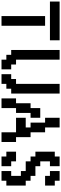

<svg xmlns="http://www.w3.org/2000/svg" viewBox="824 -1552 790 2478"><g transform="rotate(90 1219.0 -313.0)"><path d="M250 62.5H187.5V0V-62.5V-125V-187.5V-250V-312.5V-375V-437.5V-500H250H312.5V-437.5V-375V-312.5V-250V-187.5V-125V-62.5V0V62.5ZM437.5 -562.5H375H312.5H250H187.5H125H62.5H0V-625V-687.5H62.5H125H187.5H250H312.5H375H437.5H500V-625V-562.5Z M1000 62.5H937.5V0V-62.5H1000V-125H1062.5V-187.5V-250V-312.5V-375V-437.5V-500V-562.5V-625V-687.5H1125H1187.5V-625V-562.5V-500V-437.5V-375V-312.5V-250V-187.5V-125V-62.5H1125V0H1062.5V62.5ZM812.5 62.5H750V0H687.5V-62.5H625V-125V-187.5V-250V-312.5V-375V-437.5V-500V-562.5V-625V-687.5H687.5H750V-625V-562.5V-500V-437.5V-375V-312.5V-250V-187.5V-125H812.5V-62.5H875V0V62.5Z M1750 62.5H1687.5V0V-62.5V-125H1625H1562.5H1500V-187.5V-250H1562.5H1625V-312.5H1562.5V-375V-437.5V-500H1500V-562.5V-625V-687.5H1562.5H1625V-625V-562.5V-500H1687.5V-437.5V-375V-312.5H1750V-250V-187.5V-125H1812.5V-62.5V0V62.5ZM1312.5 62.5H1250V0V-62.5V-125H1312.5V-187.5V-250V-312.5H1375V-375V-437.5H1437.5H1500V-375V-312.5H1437.5V-250V-187.5V-125H1375V-62.5V0V62.5Z M2250 62.5H2187.5V0V-62.5H2250V-125V-187.5H2187.5V-250H2125H2062.5V-312.5H2000V-375H1937.5V-437.5V-500V-562.5V-625H2000V-687.5H2062.5H2125V-625V-562.5H2062.5V-500V-437.5H2125V-375H2187.5H2250V-312.5H2312.5V-250H2375V-187.5V-125V-62.5V0H2312.5V62.5ZM2062.5 62.5H2000V0H1937.5V-62.5V-125H2000H2062.5V-62.5H2125V0V62.5ZM2312.5 -500H2250V-562.5H2187.5V-625V-687.5H2250H2312.5V-625H2375V-562.5V-500Z"/></g></svg>

Font: PixelArmy
Style: Medium
Weight: 500
Version: Version 001.000